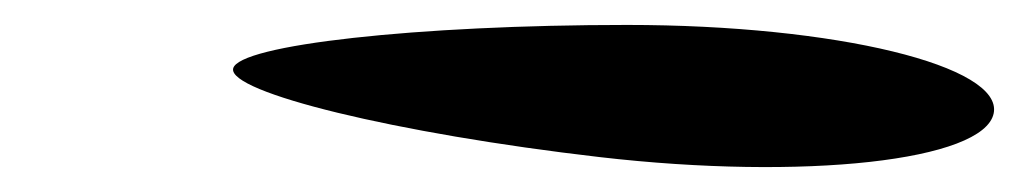

<svg xmlns="http://www.w3.org/2000/svg" viewBox="-20 -426 817 154"><path d="M167 -371C163 -352 297 -319 461 -300C625 -281 769 -297 777 -335C785 -373 651 -406 483 -406C315 -406 171 -390 167 -371Z"/></svg>

Font: Venom Sans
Style: Obl
Weight: 400
Version: Version 1.001